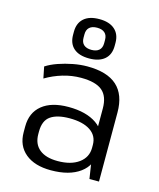

<svg xmlns="http://www.w3.org/2000/svg" viewBox="-119 -879 805 972"><g transform="rotate(15 284.0 -393.5)"><path d="M414 -176V-362Q414 -426 379.5 -455Q345 -484 268 -484Q220 -484 173 -470Q126 -456 84 -431L72 -491Q98 -508 134 -520.5Q170 -533 209 -540.5Q248 -548 284 -548Q388 -548 439.5 -501.5Q491 -455 491 -362V0H441ZM240 8Q155 8 106.5 -32Q58 -72 58 -143V-173Q58 -245 107 -285Q156 -325 245 -325Q338 -325 393 -287Q448 -249 448 -178V-146Q448 -74 392.5 -33Q337 8 240 8ZM261 -46Q331 -46 372 -76Q413 -106 413 -156V-171Q413 -219 374 -245Q335 -271 265 -271Q201 -271 166.5 -247.5Q132 -224 132 -166V-153Q132 -101 165.5 -73.5Q199 -46 261 -46ZM281 -589Q228 -589 200 -613.5Q172 -638 172 -684V-700Q172 -745 200 -770Q228 -795 281 -795Q333 -795 361.5 -770Q390 -745 390 -700V-684Q390 -638 361.5 -613.5Q333 -589 281 -589ZM281 -634Q307 -634 321 -646.5Q335 -659 335 -683V-701Q335 -725 321 -737.5Q307 -750 281 -750Q255 -750 241 -737.5Q227 -725 227 -701V-683Q227 -659 241 -646.5Q255 -634 281 -634Z"/></g></svg>

Font: Pathway Extreme 8pt Thin Light
Style: Regular
Weight: 300
Version: Version 1.001;gftools[0.9.26]